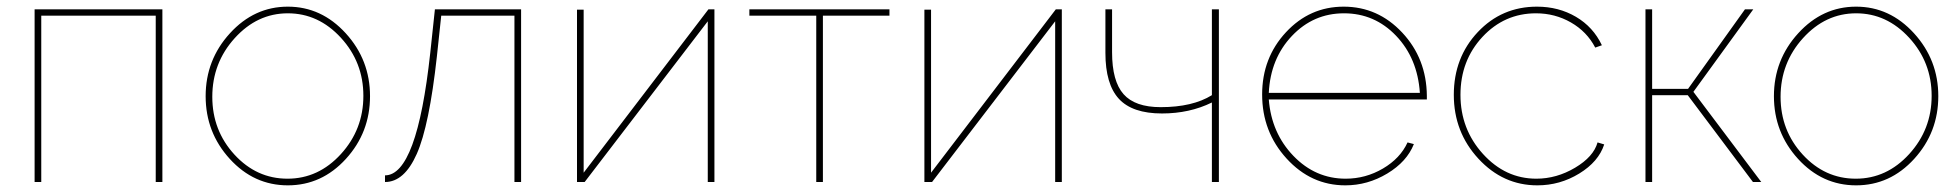

<svg xmlns="http://www.w3.org/2000/svg" viewBox="-20 -547 5891 577"><path d="M468 -519V0H448V-500H104V0H84V-519Z M1019.5 -69.5Q947 10 845 10Q743 10 670.5 -69.5Q598 -149 598 -258Q598 -367 671 -447Q744 -527 845 -527Q946 -527 1019 -447Q1092 -367 1092 -258Q1092 -149 1019.5 -69.5ZM618 -256Q618 -155 684.5 -82.5Q751 -10 844 -10Q937 -10 1004.5 -84Q1072 -158 1072 -259Q1072 -360 1004.5 -433.5Q937 -507 845 -507Q753 -507 685.5 -432.5Q618 -358 618 -256Z M1137 0V-20Q1233 -20 1273 -388L1287 -519H1546V0H1526V-500H1306L1293 -378Q1270 -169 1232.5 -84.5Q1195 0 1137 0Z M1734 -518V-28L2109 -519H2127V0H2107V-483L1737 0H1714V-518Z M2453 -500V0H2433V-500H2232V-519H2653V-500Z M2778 -518V-28L3153 -519H3171V0H3151V-483L2781 0H2758V-518Z M3643 -519V0H3622V-239Q3555 -206 3472 -206Q3383 -206 3342.5 -250Q3302 -294 3302 -388V-519H3322V-390Q3322 -303 3356.5 -264Q3391 -225 3468 -225Q3564 -225 3622 -261V-519Z M4023 10Q3920 10 3846.5 -70.5Q3773 -151 3773 -263Q3773 -373 3844.5 -450Q3916 -527 4018 -527Q4121 -527 4194 -449Q4267 -371 4268 -259V-248H3793Q3801 -147 3867 -78.5Q3933 -10 4024 -10Q4084 -10 4136 -40.5Q4188 -71 4210 -119L4229 -114Q4208 -61 4149 -25.5Q4090 10 4023 10ZM3793 -268H4247Q4240 -372 4175.5 -439.5Q4111 -507 4019 -507Q3927 -507 3862.5 -439Q3798 -371 3793 -268Z M4599 -527Q4664 -527 4716 -496.5Q4768 -466 4794 -411L4774 -404Q4749 -452 4701 -479.5Q4653 -507 4596 -507Q4501 -507 4435 -436Q4369 -365 4369 -262Q4369 -159 4436.5 -84.5Q4504 -10 4597 -10Q4658 -10 4713.5 -43Q4769 -76 4781 -119L4801 -113Q4784 -61 4726 -25.5Q4668 10 4600 10Q4497 10 4423 -70Q4349 -150 4349 -262Q4349 -374 4421 -450.5Q4493 -527 4599 -527Z M5053 -280 5224 -519H5249L5069 -271L5273 0H5248L5052 -261H4945V0H4925V-519H4945V-280Z M5732.5 -69.5Q5660 10 5558 10Q5456 10 5383.5 -69.5Q5311 -149 5311 -258Q5311 -367 5384 -447Q5457 -527 5558 -527Q5659 -527 5732 -447Q5805 -367 5805 -258Q5805 -149 5732.5 -69.5ZM5331 -256Q5331 -155 5397.5 -82.5Q5464 -10 5557 -10Q5650 -10 5717.5 -84Q5785 -158 5785 -259Q5785 -360 5717.5 -433.5Q5650 -507 5558 -507Q5466 -507 5398.5 -432.5Q5331 -358 5331 -256Z"/></svg>

Font: Raleway
Style: Thin
Weight: 100
Designer: Matt McInerney, Pablo Impallari, Rodrigo Fuenzalida
Foundry: Matt McInerney, Pablo Impallari, Rodrigo Fuenzalida
Version: Version 3.000